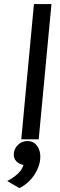

<svg xmlns="http://www.w3.org/2000/svg" viewBox="-20 -704 302 970"><path d="M87.5 0 151.5 -683.5H240L175.5 0ZM78 246.5 16.5 210.5Q45.5 195.5 67.8 175.8Q90 156 99 129.5Q76.5 125.5 62 110.2Q47.5 95 50 70Q53 44.5 72.2 26.5Q91.5 8.5 118.5 8.5Q141.5 8.5 156.5 21.2Q171.5 34 178.5 54.8Q185.5 75.5 183 100.5Q180.5 127 167.5 154.8Q154.5 182.5 132 206.5Q109.5 230.5 78 246.5Z"/></svg>

Font: Karla Medium
Style: Italic
Weight: 500
Italic angle: -8°
Designer: Jonathan Pinhorn
Version: Version 2.001